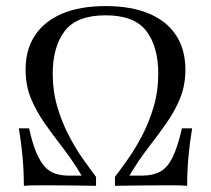

<svg xmlns="http://www.w3.org/2000/svg" viewBox="-20 -602 684 622"><path d="M57.3 0Q57.3 -46.8 53.2 -92.3Q49.2 -137.9 41.1 -186.3H74.2Q84.7 -138.7 97.2 -108.9Q109.7 -79 124.6 -62.5Q139.5 -46 158.9 -39.5Q178.2 -33.1 203.2 -33.1H244.4Q214.5 -83.1 182.7 -124.2Q150.8 -165.3 123.8 -204Q96.8 -242.7 79.8 -284.3Q62.9 -325.8 62.9 -376.6Q62.9 -441.1 93.1 -487.1Q123.4 -533.1 181 -557.7Q238.7 -582.3 321.8 -582.3Q405.6 -582.3 463.3 -557.7Q521 -533.1 550.8 -487.1Q580.6 -441.1 580.6 -376.6Q580.6 -325.8 563.7 -284.3Q546.8 -242.7 519.8 -204Q492.7 -165.3 460.9 -124.2Q429 -83.1 399.2 -33.1H441.1Q475 -33.1 498.8 -46Q522.6 -58.9 539.1 -92.3Q555.6 -125.8 569.4 -186.3H602.4Q594.4 -137.9 590.3 -91.9Q586.3 -46 586.3 0Q568.5 -1.6 544 -1.6Q519.4 -1.6 502.4 -1.6Q473.4 -1.6 436.3 -1.2Q399.2 -0.8 352.4 0V-29Q370.2 -52.4 394 -85.9Q417.7 -119.4 440.3 -162.5Q462.9 -205.6 477.8 -256Q492.7 -306.5 492.7 -362.9Q492.7 -450.8 454 -501.6Q415.3 -552.4 321.8 -552.4Q228.2 -552.4 189.5 -501.2Q150.8 -450 150.8 -362.9Q150.8 -306.5 165.7 -256Q180.6 -205.6 203.2 -162.5Q225.8 -119.4 249.6 -85.9Q273.4 -52.4 291.1 -29V0Q248.4 -0.8 211.3 -1.2Q174.2 -1.6 141.1 -1.6Q123.4 -1.6 99.6 -1.6Q75.8 -1.6 57.3 0Z"/></svg>

Font: Playfair 12pt
Style: Regular
Weight: 400
Designer: Claus Eggers Sørensen
Foundry: Claus Eggers Sørensen
Version: Version 2.000;gftools[0.9.28]